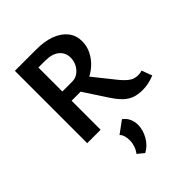

<svg xmlns="http://www.w3.org/2000/svg" viewBox="-268 -792 1235 1235"><g transform="rotate(-45 349.5 -174.5)"><path d="M95 0V-658H291Q366 -658 421 -637Q476 -616 506 -577.5Q536 -539 536 -486Q536 -442 516 -402Q496 -362 461.5 -331Q427 -300 383 -282Q339 -264 291 -264H140V-348H307Q335 -348 358 -364Q381 -380 395 -406.5Q409 -433 409 -464Q409 -510 375.5 -538Q342 -566 280 -566H217V0ZM589 11Q547 11 515.5 -0.5Q484 -12 458 -37Q432 -62 404 -104L281 -292L380 -327L524 -147Q548 -118 567 -102.5Q586 -87 602.5 -82Q619 -77 633 -77Q639 -77 650.5 -78Q662 -79 672 -83L699 -12Q667 1 640.5 6Q614 11 589 11ZM314 309 270 273Q286 253 294 228.5Q302 204 302 180Q302 157 296 138.5Q290 120 279 110L362 49Q387 67 398.5 93Q410 119 410 148Q410 194 384 240Q358 286 314 309Z"/></g></svg>

Font: Ysabeau Office
Style: Bold
Weight: 700
Designer: Christian Thalmann (Catharsis Fonts)
Version: Version 2.001;gftools[0.9.30]; featfreeze: tnum,lnum,ss02